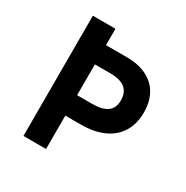

<svg xmlns="http://www.w3.org/2000/svg" viewBox="-161 -830 932 964"><g transform="rotate(30 305.5 -348.5)"><path d="M104 -697H235V-602H356Q422.5 -602 470.5 -578.5Q518.5 -555 543.8 -510.5Q569 -466 569 -404Q569 -338 540 -290.8Q511 -243.5 456.2 -218.5Q401.5 -193.5 324.5 -193.5H235V0H104ZM324.5 -312Q380 -312 409.2 -332.8Q438.5 -353.5 438.5 -399.5Q438.5 -490.5 324.5 -490.5H235V-312Z"/></g></svg>

Font: HK Grotesk ExtraBold
Style: Regular
Weight: 800
Designer: Alfredo Marco Pradil
Foundry: Hanken Design Co.
Version: Version 3.001